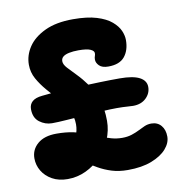

<svg xmlns="http://www.w3.org/2000/svg" viewBox="-81 -791 863 888"><g transform="rotate(-10 350.0 -347.5)"><path d="M449 18Q407 18 373.5 7.5Q340 -3 312 -19Q284 -35 259.5 -51Q235 -67 213 -77.5Q191 -88 169 -88Q163 -88 161 -91Q159 -94 159 -97Q159 -101 161.5 -106Q164 -111 169 -111Q189 -111 207 -129Q225 -147 237 -175Q249 -203 249 -232Q249 -268 232 -299Q215 -330 190 -358.5Q165 -387 140.5 -415.5Q116 -444 99 -474.5Q82 -505 82 -541Q82 -585 108 -624Q134 -663 187 -688Q240 -713 319 -713Q386 -713 430 -699.5Q474 -686 499 -664.5Q524 -643 534 -620Q544 -597 544 -576Q544 -528 520 -498.5Q496 -469 443 -469Q414 -469 400.5 -482.5Q387 -496 387 -511Q387 -521 389.5 -527Q392 -533 392 -541Q392 -552 375 -559.5Q358 -567 319 -567Q294 -567 275 -563Q256 -559 246.5 -551Q237 -543 237 -530Q237 -515 253 -497.5Q269 -480 292.5 -456Q316 -432 339 -400Q362 -368 377.5 -324.5Q393 -281 393 -223Q393 -178 375 -135.5Q357 -93 325.5 -60Q294 -27 253.5 -8Q213 11 168 11Q126 11 95.5 -6Q65 -23 48.5 -50.5Q32 -78 32 -110Q32 -151 63.5 -178Q95 -205 152 -205Q195 -205 229.5 -198Q264 -191 293 -180Q322 -169 347.5 -158Q373 -147 398 -140Q423 -133 449 -133Q474 -133 494 -139.5Q514 -146 529.5 -154Q545 -162 560 -168.5Q575 -175 592 -175Q621 -175 638 -155Q655 -135 655 -103Q655 -73 631 -45.5Q607 -18 561 0Q515 18 449 18ZM141 -256Q109 -256 82.5 -276Q56 -296 56 -337Q56 -359 71 -372.5Q86 -386 118 -389Q154 -393 198.5 -396Q243 -399 292 -401Q341 -403 390.5 -404.5Q440 -406 484 -406Q547 -406 577.5 -390Q608 -374 608 -344Q608 -314 585 -292Q562 -270 524 -270Q513 -270 495 -271.5Q477 -273 447 -273Q419 -273 378 -270.5Q337 -268 292.5 -265Q248 -262 208 -259Q168 -256 141 -256Z"/></g></svg>

Font: Shantell Sans
Style: Bold
Weight: 700
Designer: Stephen Nixon, Anya Danilova, Shantell Martin
Foundry: Arrow Type
Version: Version 1.011;[c5ecc13dd]